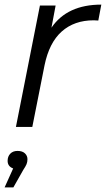

<svg xmlns="http://www.w3.org/2000/svg" viewBox="-22 -550 459 832"><path d="M47 0 151 -526H219L201 -430Q269 -530 417 -530L404 -461Q399 -461 394.5 -461.5Q390 -462 384 -462Q300 -462 245.5 -413.5Q191 -365 171 -267L118 0ZM-2 262 35 180Q11 171 11 147Q11 128 22.5 116Q34 104 54 104Q75 104 86 114.5Q97 125 97 140Q97 152 93 161.5Q89 171 79 186L36 262Z"/></svg>

Font: Montserrat
Style: Italic
Weight: 400
Italic angle: -11.3°
Designer: Julieta Ulanovsky
Foundry: Julieta Ulanovsky
Version: Version 9.000; ttfautohint (v1.8.4.7-5d5b)